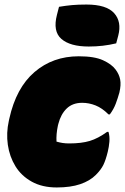

<svg xmlns="http://www.w3.org/2000/svg" viewBox="-20 -812 551 846"><path d="M327 -564Q396 -564 434 -546.5Q472 -529 489 -506Q505 -485 509.5 -461.5Q514 -438 506 -404Q499 -379 490 -355Q481 -331 464 -308H458Q430 -336 401 -347.5Q372 -359 342 -359Q300 -359 274 -334Q248 -309 237 -266L235 -258Q231 -239 229.5 -221.5Q228 -204 229 -188Q243 -184 256 -182Q269 -180 285 -180Q339 -180 375.5 -191Q412 -202 452 -231H458Q464 -211 462 -187.5Q460 -164 455 -144Q446 -107 435.5 -85.5Q425 -64 402 -41Q376 -15 333.5 -0.5Q291 14 230 14Q166 14 120 -11.5Q74 -37 48 -79.5Q22 -122 14.5 -174Q7 -226 19 -280L21 -289Q51 -425 132 -494.5Q213 -564 327 -564ZM240 -782Q270 -787 297 -789.5Q324 -792 361 -792Q449 -792 483 -754Q517 -716 501 -655L492 -621Q463 -614 433 -610.5Q403 -607 371 -607Q289 -607 250.5 -640.5Q212 -674 231 -747Z"/></svg>

Font: Recursive Sn Csl St XBk
Style: Italic
Weight: 1000
Italic angle: -15°
Version: Version 1.085;hotconv 1.1.0;makeotfexe 2.6.0; ttfautohint (v